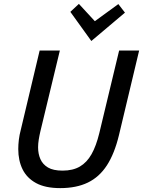

<svg xmlns="http://www.w3.org/2000/svg" viewBox="-20 -953 736 988"><path d="M290 15Q213 15 165.5 -11Q118 -37 96 -82Q74 -127 74 -186Q74 -209 77 -234Q80 -259 87 -285L184 -693H288L188 -278Q183 -257 179.5 -235.5Q176 -214 176 -195Q176 -161 188 -134Q200 -107 227 -91Q254 -75 302 -75Q355 -75 391 -96Q427 -117 451 -159.5Q475 -202 491 -268L593 -693H696L592 -257Q569 -162 530 -102Q491 -42 432 -13.5Q373 15 290 15ZM450 -742 342 -892 386 -933 468 -844 589 -932 623 -888Z"/></svg>

Font: Ubuntu Sans Medium
Style: Italic
Weight: 500
Italic angle: -13.5°
Designer: Dalton Maag Ltd
Foundry: Dalton Maag Ltd
Version: Version 1.006